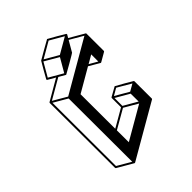

<svg xmlns="http://www.w3.org/2000/svg" viewBox="-274 -1065 1281 1281"><g transform="rotate(-45 366.0 -424.5)"><path d="M547.9 -283.2 597.2 -311.5 500.5 -368.2 450.7 -339.4ZM232.4 -552.7 596.2 -763.2 502 -817.9 457.5 -741.2Q457 -739.7 392.6 -702.4Q328.1 -665 326.2 -665Q324.7 -665 323.7 -665.5L323.2 -666L278.3 -691.9L135.3 -609.4ZM227.1 57.1 225.6 -541.5 128.9 -597.7 130.4 0.5ZM323.7 -681.2 379.9 -777.8 281.2 -835.4 225.1 -738.3ZM389.2 -788.1 501.5 -853 404.3 -909.2 292 -844.2ZM540 -575.7V-643.1L481.9 -609.4ZM303.2 -51.3 534.7 -185.1 438 -241.2 302.7 -163.6ZM541.5 -196.8 541 -271.5 444.3 -327.6V-252.9ZM234.4 75.2H232.4L230.5 74.2L120.6 10.3Q117.2 8.3 117.2 4.4L115.2 -609.4L115.7 -609.9Q115.7 -611.3 116.2 -612.3V-612.8H116.7Q116.7 -613.3 117.4 -613.8Q118.2 -614.3 118.7 -614.7L265.1 -699.7L212.9 -730Q209.5 -731.9 209.5 -736.3Q209.5 -737.8 241.5 -793.2Q273.4 -848.6 274.4 -849.6H274.9L275.4 -850.1L339.4 -887.2Q402.8 -923.8 404.3 -923.8Q406.2 -923.8 462.4 -891.1Q518.6 -858.4 519 -857.4Q520 -856.9 520.5 -856L521 -851.6L520.5 -849.6L508.3 -829.1L613.3 -768.1H613.8L614.3 -767.1L615.2 -766.1L615.7 -764.2L616.2 -600.6Q616.2 -596.7 612.8 -594.7L550.3 -558.6Q549.8 -557.6 547.4 -557.6L543.9 -558.1L468.8 -602.1L301.8 -505.4L302.7 -178.7L431.2 -252.9V-339.8Q431.2 -343.3 434.1 -345.2Q498.5 -382.3 500.5 -382.3Q502.4 -382.3 559.1 -349.6L614.7 -316.9V-316.4L615.7 -315.9L616.2 -314.9V-314.5H616.7L617.2 -312.5L617.7 -148.9Q617.7 -145.5 614.3 -143.6L237.3 74.2Q236.8 75.2 234.4 75.2Z"/></g></svg>

Font: 3D Isometric
Style: Bold
Weight: 700
Designer: GGBotNet
Foundry: GGBotNet
Version: 1.14